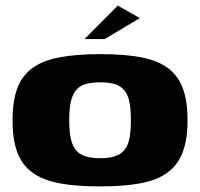

<svg xmlns="http://www.w3.org/2000/svg" viewBox="-20 -661 717 688"><path d="M338 7Q251 7 191.5 -4.5Q132 -16 95 -43.5Q58 -71 41.5 -116.5Q25 -162 25 -230Q25 -299 42 -344.5Q59 -390 96 -417Q133 -444 193 -455.5Q253 -467 340 -467Q427 -467 486.5 -455.5Q546 -444 582.5 -416.5Q619 -389 635.5 -343.5Q652 -298 652 -230Q652 -162 635 -116.5Q618 -71 581.5 -43.5Q545 -16 485 -4.5Q425 7 338 7ZM339 -94Q369 -94 390 -100.5Q411 -107 424.5 -122Q438 -137 443.5 -163.5Q449 -190 449 -230Q449 -271 443.5 -297Q438 -323 424.5 -338.5Q411 -354 390 -360Q369 -366 339 -366Q309 -366 287.5 -360Q266 -354 253 -338.5Q240 -323 234 -297Q228 -271 228 -230Q228 -190 234 -163.5Q240 -137 253 -122Q266 -107 287.5 -100.5Q309 -94 339 -94ZM283 -521 402 -641 481 -596 355 -521Z"/></svg>

Font: Genos ExtraBold
Style: Regular
Weight: 800
Designer: Robert E. Leuschke
Foundry: Robert E. Leuschke
Version: Version 1.010